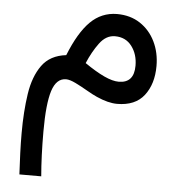

<svg xmlns="http://www.w3.org/2000/svg" viewBox="-49 -386 699 752"><g transform="rotate(5 300.5 -9.5)"><path d="M54.7 319.8Q52.2 276.9 50.8 236.6Q49.3 196.3 49.3 157.7Q49.3 72.8 59.8 3.2Q70.3 -66.4 102.1 -110.4Q133.8 -154.3 196.8 -161.6Q232.9 -252.4 276.6 -295.7Q320.3 -338.9 380.9 -339.4Q433.6 -339.4 472.2 -314Q510.7 -288.6 531.7 -245.6Q552.7 -202.6 552.7 -149.9Q552.7 -79.1 517.8 -33.9Q482.9 11.2 411.6 11.2Q376.5 11.2 330.6 -9.3Q314 -16.6 290 -30.5Q266.1 -44.4 242.7 -55.9Q219.2 -67.4 204.6 -67.4Q166.5 -67.4 150.1 -16.4Q133.8 34.7 133.8 144Q133.8 191.9 135.5 236.3Q137.2 280.8 140.6 319.8ZM275.4 -137.2Q319.3 -106.9 352.8 -91.3Q386.2 -75.7 411.1 -75.7Q470.7 -76.2 470.7 -144Q470.7 -189 446.8 -220.5Q422.9 -252 380.9 -252Q345.7 -252 320.1 -217.3Q294.4 -182.6 275.4 -137.2Z"/></g></svg>

Font: Vazir FD-UI
Style: Regular-FD-UI
Weight: 400
Designer: Saber Rastikerdar
Foundry: Saber Rastikerdar
Version: Version 30.1.0